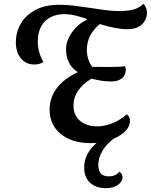

<svg xmlns="http://www.w3.org/2000/svg" viewBox="-20 -728 790 1006"><path d="M750 -662Q750 -626 724 -600.5Q698 -575 645 -575Q590 -575 503 -602Q435 -546 435 -466Q435 -418 463 -378L549 -377Q607 -377 635 -381Q639 -373 639 -361Q639 -334 618.5 -317.5Q598 -301 561 -301Q518 -301 459 -316Q365 -258 365 -176Q365 -123 400 -94.5Q435 -66 489 -66Q530 -66 571.5 -83.5Q613 -101 644 -129Q661 -118 661 -94Q661 -67 638 -42.5Q615 -18 577 -2Q539 25 517 62Q495 99 495 137Q495 196 549 196Q588 196 605 171Q622 183 622 200Q622 224 597.5 241Q573 258 536 258Q483 258 452 229.5Q421 201 421 150Q421 112 438.5 79Q456 46 486 21Q476 22 456 22Q358 22 299 -25.5Q240 -73 240 -154Q240 -216 277.5 -266Q315 -316 388 -350Q358 -368 342 -399Q326 -430 326 -470Q326 -515 357.5 -559Q389 -603 436 -625L434 -629Q399 -641 372 -647.5Q345 -654 320 -654Q253 -654 215.5 -616Q178 -578 178 -510Q178 -453 208 -403Q187 -390 161 -390Q116 -390 89.5 -422Q63 -454 63 -507Q63 -558 88 -602.5Q113 -647 164 -675Q215 -703 290 -703Q328 -703 362 -699Q396 -695 457 -686Q494 -680 532.5 -675Q571 -670 602 -670Q647 -670 677 -677.5Q707 -685 732 -708Q750 -686 750 -662Z"/></svg>

Font: Sansita SW
Style: Italic
Weight: 400
Italic angle: -11°
Designer: Pablo Cosgaya
Foundry: Omnibus-Type
Version: Version 1.000